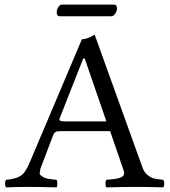

<svg xmlns="http://www.w3.org/2000/svg" viewBox="-20 -808 735 830"><path d="M461.9 -737.8H237.8Q224.6 -737.8 225.1 -755.9Q225.1 -765.6 231.9 -776.9Q238.8 -788.1 247.1 -788.1H472.2Q486.3 -788.1 485.8 -771Q485.8 -761.2 478.3 -749.5Q470.7 -737.8 461.9 -737.8ZM263.2 -283.2H439.9L346.2 -555.2H339.8L237.8 -296.4Q234.9 -288.6 240.7 -285.9Q246.6 -283.2 263.2 -283.2ZM154.8 -79.1Q153.8 -69.3 151.9 -61.8Q149.9 -54.2 157.5 -49.1Q165 -43.9 169.4 -41Q173.8 -38.1 186 -35.6Q198.2 -33.2 205.1 -32.7Q211.9 -32.2 224.1 -30.8Q228 -25.9 228 -13.9Q228 -2 224.1 2Q149.9 0 96.2 0Q59.1 0 6.8 2Q2 -2 2 -13.9Q2 -25.9 6.8 -30.8Q44.9 -33.7 66.9 -46.4Q88.9 -59.1 106.9 -102.1L334 -638.2Q356 -638.2 389.2 -658.2L595.2 -85.9Q603 -63 618.4 -51Q633.8 -39.1 647 -36.1Q660.2 -33.2 685.1 -30.8Q689.9 -25.9 689.9 -13.9Q689.9 -2 685.1 2Q615.2 0 570.8 0Q513.7 0 439.9 2Q436 -2 436 -13.9Q436 -25.9 439.9 -30.8Q448.7 -31.7 453.9 -32Q459 -32.2 467 -33.2Q475.1 -34.2 479.5 -35.2Q483.9 -36.1 490 -37.1Q496.1 -38.1 499.5 -39.6Q502.9 -41 507.1 -43.5Q511.2 -45.9 512.7 -48.3Q514.2 -50.8 515.6 -54.4Q517.1 -58.1 516.6 -62.5Q516.1 -66.9 514.2 -71.8L456.1 -241.2H245.1Q227.1 -241.2 220.5 -237.5Q213.9 -233.9 210 -224.1Z"/></svg>

Font: Linux Libertine O
Style: Regular
Weight: 400
Designer: Philipp H. Poll
Foundry: Philipp H. Poll
Version: Version 5.3.0